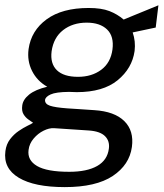

<svg xmlns="http://www.w3.org/2000/svg" viewBox="-24 -556 639 746"><path d="M227.5 171Q109.5 171 48.8 134.5Q-12 98 -3 31Q0.5 4 15.2 -15.2Q30 -34.5 48.8 -47.2Q67.5 -60 83.2 -67.5Q99 -75 104.5 -79Q97.5 -84 86.2 -91.8Q75 -99.5 67.2 -112.5Q59.5 -125.5 62.5 -146.5Q65.5 -169.5 89.5 -188.8Q113.5 -208 159.5 -219Q120 -241.5 100.5 -280.5Q81 -319.5 87 -365Q97 -437 157.2 -481Q217.5 -525 320.5 -525Q370 -525 401 -513Q432 -501 456.5 -480Q468.5 -485 495.2 -496Q522 -507 549.5 -518.2Q577 -529.5 591.5 -535.5L581 -449L491.5 -430Q503.5 -395.5 499 -358Q489.5 -290.5 433 -244.2Q376.5 -198 274.5 -198Q267.5 -198 258.2 -198.5Q249 -199 244 -199Q193 -198.5 172.5 -189Q152 -179.5 151 -167Q150.5 -152 170.2 -145.2Q190 -138.5 237 -135Q256 -133.5 283.2 -132Q310.5 -130.5 342.5 -128Q421 -123 459 -85.5Q497 -48 488.5 15Q479 84.5 414 127.8Q349 171 227.5 171ZM279 -257.5Q332.5 -257.5 369.2 -284.8Q406 -312 413 -364Q419.5 -415 392 -441.5Q364.5 -468 313 -468Q258.5 -468 221.2 -439Q184 -410 176.5 -356.5Q170.5 -309 197 -283.2Q223.5 -257.5 279 -257.5ZM245 111.5Q314 111.5 353.8 88.8Q393.5 66 399 21.5Q403 -8 384 -27Q365 -46 321 -49L185.5 -58Q167 -59 145.2 -48.2Q123.5 -37.5 106.8 -17.8Q90 2 87 26.5Q81.5 66.5 120 89Q158.5 111.5 245 111.5Z"/></svg>

Font: Public Sans
Style: Italic
Weight: 400
Italic angle: -8°
Designer: The Public Sans project authors (U.S. Web Design System). Libre Franklin designed by Pablo Impallari and Rodrigo Fuenzal
Version: Version 1.008; ttfautohint (v1.8.1) -l 8 -r 50 -G 200 -x 14 